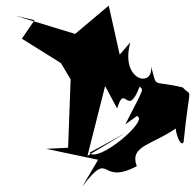

<svg xmlns="http://www.w3.org/2000/svg" viewBox="-20 -592 695 685"><path d="M103 -520 58 -454 234 -344 193 -374 232 -309 223 -65 145 -61 330 -22 274 73C379 -65 330 73 468 1C440 -77 529 -72 627 -148C584 -179 621 -56 635 -85C657 -304 668 -240 632 -280C517 -308 543 -273 519 -355C528 -276 407 -304 445 -441L407 -397L368 -572L248 -471L35 -536ZM468 -178C516 -166 329 -8 299 -47L427 -117L292 -36L355 -285L398 -205C426 -299 434 -167 478 -283C492 -269 497 -285 427 -148Z"/></svg>

Font: Asimov Silicon
Style: Regular
Weight: 400
Designer: Google
Version: Version 2.000980; 2014